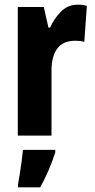

<svg xmlns="http://www.w3.org/2000/svg" viewBox="-20 -579 404 820"><path d="M311 -559Q319 -559 328 -558.5Q337 -558 351 -554L340 -400Q332 -403 321.5 -404Q311 -405 302 -405Q249 -405 224.5 -371.5Q200 -338 200 -279V0H56V-549H167L187 -461H194Q209 -497 239 -528Q269 -559 311 -559ZM216 72Q204 110 187.5 148Q171 186 152 221H57V208Q60 190 64.5 163.5Q69 137 72.5 109.5Q76 82 78 61H216Z"/></svg>

Font: Noto Sans Sinhala ExtraCondensed ExtraBold
Style: Regular
Weight: 800
Width: 2
Designer: Jelle Bosma - Monotype Design Team
Foundry: Monotype Imaging Inc.
Version: Version 2.006; ttfautohint (v1.8.4.7-5d5b)